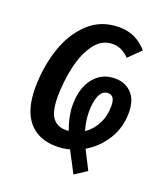

<svg xmlns="http://www.w3.org/2000/svg" viewBox="-150 -807 893 1034"><g transform="rotate(20 297.0 -290.0)"><path d="M407 -28Q428 14 462 80L393 125L364 69Q358 57 349 41Q340 25 330 4Q294 14 254 14Q152 14 96 -51Q40 -116 40 -243Q40 -361 74.5 -466.5Q109 -572 180 -638.5Q251 -705 354 -705Q407 -705 445.5 -686Q484 -667 516 -631L448 -564Q426 -586 403 -597Q380 -608 353 -608Q289 -608 248 -550.5Q207 -493 188.5 -408Q170 -323 170 -236Q171 -154 197 -120Q223 -86 273 -86Q284 -86 289 -87Q261 -163 261 -226Q261 -322 306.5 -380Q352 -438 428 -438Q487 -438 523.5 -400Q560 -362 560 -289Q560 -205 518 -136.5Q476 -68 407 -28ZM459 -290Q459 -322 449 -336.5Q439 -351 419 -351Q388 -351 372 -316Q356 -281 356 -221Q356 -170 372 -116Q412 -143 435.5 -188.5Q459 -234 459 -290Z"/></g></svg>

Font: Fira Sans Extra Condensed Medium
Style: Italic
Weight: 500
Width: 3
Italic angle: -8°
Designer: Carrois Corporate & Edenspiekermann AG
Foundry: Carrois Corporate GbR & Edenspiekermann AG
Version: Version 4.203